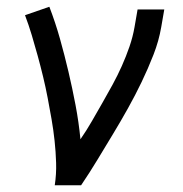

<svg xmlns="http://www.w3.org/2000/svg" viewBox="-20 -548 540 568"><path d="M142 0Q147 -33 146 -66Q145 -99 141.5 -131.5Q138 -164 132.5 -195.5Q127 -227 121 -258.5Q115 -290 107.5 -321Q100 -352 91.5 -383Q83 -414 74 -444Q65 -474 54 -503L126 -528Q144 -481 157.5 -433Q171 -385 182.5 -336Q194 -287 203.5 -237Q213 -187 218 -136Q236 -162 251.5 -189Q267 -216 282.5 -243Q298 -270 313 -297.5Q328 -325 340.5 -353Q353 -381 363 -410Q373 -439 378 -468L387 -520H466L457 -468Q450 -427 434 -386Q418 -345 399 -305.5Q380 -266 358.5 -227.5Q337 -189 314 -151Q291 -113 268 -75Q245 -37 220 0Z"/></svg>

Font: Iosevka Term Curly
Style: Italic
Weight: 400
Italic angle: -9°
Designer: Belleve Invis
Foundry: Belleve Invis
Version: Version 32.3.0